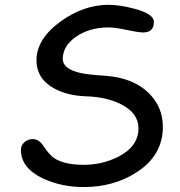

<svg xmlns="http://www.w3.org/2000/svg" viewBox="-20 -736 733 784"><path d="M65.4 -121.6Q64.9 -142.1 79.3 -155Q93.8 -168 114.7 -168Q138.7 -168 156.7 -140.6Q181.6 -103.5 201.2 -90.3Q242.7 -63 321.8 -63Q397.5 -63 462.4 -95.7Q545.4 -137.7 545.4 -212.4Q545.4 -273.9 475.6 -309.6Q416.5 -340.3 329.6 -342.8Q252.4 -345.7 198.2 -376.5Q128.9 -416 128.9 -489.7Q128.9 -576.7 227.5 -648.4Q321.8 -716.3 422.4 -716.3Q469.7 -716.3 529.3 -700.2Q608.4 -679.2 608.4 -646.5Q608.4 -603.5 564.5 -603.5Q544.9 -603.5 496.1 -614Q447.3 -624.5 420.4 -624Q344.2 -623 291 -586.4Q236.3 -548.8 236.3 -495.1Q236.3 -454.6 308.6 -438Q335.4 -431.6 412.6 -426.3Q524.4 -418 587.4 -356Q645 -299.3 645 -217.8Q645 -101.6 537.6 -32.2Q444.3 27.8 321.3 27.8Q231.9 27.8 157.7 -6.3Q66.9 -48.3 65.4 -121.6Z"/></svg>

Font: Bharatayuddha
Style: Regular
Weight: 400
Designer: R.S. Wihananto
Foundry: R.S. Wihananto
Version: Version 2.0.1